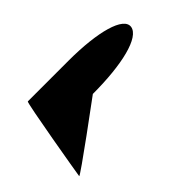

<svg xmlns="http://www.w3.org/2000/svg" viewBox="-59 -560 745 745"><g transform="rotate(-45 314.0 -187.0)"><path d="M48 -14C47 -6 311 -202 311 -202C473 -202 592 -231 600 -281C607 -329 496 -360 335 -360H112C106 -360 49 -23 48 -14Z"/></g></svg>

Font: Ampere
Style: SCExtIta
Weight: 400
Version: Version 1